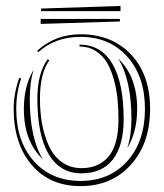

<svg xmlns="http://www.w3.org/2000/svg" viewBox="-20 -654 556 652"><path d="M45.4 -389.6 51.8 -387.2Q35.2 -339.8 35.2 -284.2Q35.2 -173.8 95 -106.7Q154.8 -39.6 253.4 -39.6Q352.1 -39.6 412.1 -106.7Q472.2 -173.8 472.2 -284.2Q472.2 -394.5 412.1 -461.7Q352.1 -528.8 253.4 -528.8Q167.5 -528.8 110.4 -477.1L106 -481.4Q167.5 -537.6 253.4 -537.6Q359.9 -537.6 424.8 -469Q489.7 -400.4 489.7 -284.2Q489.7 -167 424.3 -94.5Q358.9 -22 253.4 -22Q148.9 -22 87.6 -94Q26.4 -166 26.4 -284.2Q26.4 -336.4 45.4 -389.6ZM250 -496.1V-502.4Q323.2 -502.4 361.6 -437.5Q399.9 -372.6 399.9 -249Q399.9 -159.7 363.3 -112.5Q326.7 -65.4 256.8 -65.4Q183.6 -65.4 145.3 -130.4Q106.9 -195.3 106.9 -318.8Q106.9 -405.3 142.1 -453.1L147.5 -448.7Q115.7 -406.2 115.7 -318.8Q115.7 -272.9 123 -232.9Q130.4 -192.9 146.2 -158.2Q162.1 -123.5 190.4 -103.3Q218.8 -83 256.8 -83Q315.9 -83 349.1 -123Q382.3 -163.1 382.3 -249Q382.3 -286.1 378.9 -319.1Q375.5 -352.1 366.2 -385.5Q356.9 -418.9 342.5 -442.6Q328.1 -466.3 304.4 -481.2Q280.8 -496.1 250 -496.1ZM412.1 -150.9Q426.3 -193.4 426.3 -249Q426.3 -382.8 381.3 -455.1Q445.8 -394.5 445.8 -284.2Q445.8 -205.6 412.1 -150.9ZM94.7 -417.5Q81.1 -376.5 81.1 -318.8Q81.1 -185.1 125.5 -113.3Q61 -173.8 61 -284.2Q61 -362.8 94.7 -417.5ZM118.2 -572.8V-589.8H387.2V-581.1ZM389.2 -633.8V-616.2H119.6V-625Z"/></svg>

Font: FoglihtenNo03
Style: Regular
Weight: 500
Version: Version 0.59